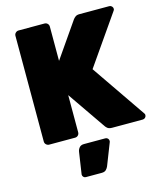

<svg xmlns="http://www.w3.org/2000/svg" viewBox="-135 -798 958 1137"><g transform="rotate(-15 344.5 -229.0)"><path d="M88 0Q78 0 70 -7.5Q62 -15 62 -26V-674Q62 -685 70 -692.5Q78 -700 88 -700H247Q258 -700 265.5 -692.5Q273 -685 273 -674V-464L422 -679Q427 -686 436 -693Q445 -700 461 -700H644Q653 -700 659.5 -693.5Q666 -687 666 -678Q666 -672 662 -667L452 -365L680 -33Q684 -29 684 -22Q684 -13 677.5 -6.5Q671 0 662 0H474Q454 0 444.5 -9Q435 -18 433 -22L273 -254V-26Q273 -15 265.5 -7.5Q258 0 247 0ZM248 242Q240 242 234 236Q228 230 228 221L248 87Q250 73 259.5 61.5Q269 50 288 50H419Q428 50 434 56Q440 62 440 71Q440 76 438 80L386 213Q382 223 373 232.5Q364 242 346 242Z"/></g></svg>

Font: Rubik ExtraBold
Style: Regular
Weight: 800
Designer: Hubert and Fischer
Foundry: Hubert and Fischer
Version: Version 2.300;gftools[0.9.30]